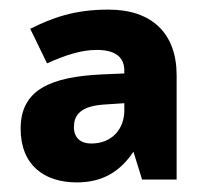

<svg xmlns="http://www.w3.org/2000/svg" viewBox="-20 -742 429 400"><path d="M206 -722C135 -722 89 -705 43 -682L78 -610C118 -628 150 -638 182 -638C220 -638 239 -623 239 -595V-589L193 -587C85 -582 23 -555 23 -474C23 -398 72 -362 140 -362C193 -362 230 -384 258 -426L276 -368H348V-585C348 -672 297 -722 206 -722ZM194 -524 239 -527V-512C239 -474 214 -443 170 -443C149 -443 134 -454 134 -477C134 -499 144 -520 194 -524Z"/></svg>

Font: Noto Sans Bengali UI ExtraBold
Style: Regular
Weight: 800
Designer: Jelle Bosma - Monotype Design Team
Foundry: Monotype Imaging Inc.
Version: Version 2.003